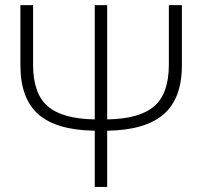

<svg xmlns="http://www.w3.org/2000/svg" viewBox="-20 -734 804 754"><path d="M694.3 -713.9V-478Q694.3 -346.7 622.1 -284.7Q549.8 -222.7 400.9 -220.7V0H352.1V-220.7Q202.1 -222.7 131.1 -284.7Q60.1 -346.7 60.1 -478V-713.9H109.9V-480Q109.9 -366.2 167.5 -316.7Q225.1 -267.1 352.1 -265.1V-713.9H400.9V-265.1Q527.8 -267.1 585.4 -316.7Q643.1 -366.2 643.1 -480V-713.9Z"/></svg>

Font: Open Sans Light
Style: Regular
Weight: 300
Designer: Monotype Design Team
Foundry: Monotype Imaging Inc.
Version: Version 3.000; ttfautohint (v1.8.4)